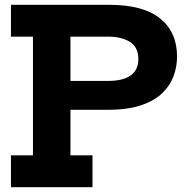

<svg xmlns="http://www.w3.org/2000/svg" viewBox="-20 -779 786 799"><path d="M25.6 0V-132.5H117.2V-626.5H25.6V-758.9H273.2V-132.5H364.9V0ZM242.3 -322.2V-442.3H430.5Q491.8 -442.3 523.7 -465Q555.7 -487.7 555.7 -533.7Q555.7 -582.4 521.1 -604.4Q486.5 -626.5 429.5 -626.5H240.3V-758.9H435.6Q575.9 -758.9 646.3 -702.1Q716.8 -645.3 716.8 -543.5Q716.8 -502.2 702.5 -462.8Q688.3 -423.4 655.5 -391.6Q622.7 -359.8 567.3 -341Q511.9 -322.2 430 -322.2Z"/></svg>

Font: Hepta Slab ExtraLight
Style: Regular
Weight: 200
Designer: Michael LaGattuta
Foundry: Michael LaGattuta
Version: Version 1.100